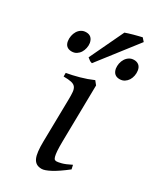

<svg xmlns="http://www.w3.org/2000/svg" viewBox="-227 -816 744 895"><g transform="rotate(30 144.5 -368.5)"><path d="M282.7 -53.2Q237.8 -18.1 207 -1.7Q176.3 14.6 160.2 14.6Q143.1 14.6 132.1 7.8Q121.1 1 114.7 -12.9Q108.4 -26.9 106 -48.3Q103.5 -69.8 104 -99.1L107.9 -326.7Q108.4 -352.1 106.9 -368.2Q105.5 -384.3 98.4 -393.6Q91.3 -402.8 76.2 -406.2Q61 -409.7 34.2 -409.7V-429.2Q65.9 -434.6 102.1 -444.6Q138.2 -454.6 170.4 -468.8L186 -449.2L181.2 -147.9Q180.7 -114.3 182.1 -94.7Q183.6 -75.2 186.5 -65.2Q189.5 -55.2 193.6 -52.7Q197.8 -50.3 203.1 -50.3Q210.4 -50.3 228.8 -54.9Q247.1 -59.6 277.8 -75.2ZM62 -606Q64 -592.8 61 -579.1Q58.1 -565.4 51.3 -554.4Q44.4 -543.5 33.4 -536.4Q22.5 -529.3 7.8 -529.3Q-8.8 -529.3 -18.8 -537.8Q-28.8 -546.4 -31.2 -563Q-33.2 -576.7 -30.5 -590.6Q-27.8 -604.5 -21 -615.7Q-14.2 -627 -3.2 -634Q7.8 -641.1 22.9 -641.1Q55.2 -641.1 62 -606ZM117.2 -529.3Q108.9 -531.2 104 -534.7Q99.1 -538.1 90.3 -545.4L177.2 -728.5Q184.6 -731.4 195.3 -734.6Q206.1 -737.8 217.8 -741.2Q229.5 -744.6 241.2 -747.3Q252.9 -750 262.2 -752.4L277.3 -735.4ZM319.8 -606Q321.8 -592.8 319.1 -579.1Q316.4 -565.4 309.6 -554.4Q302.7 -543.5 291.7 -536.4Q280.8 -529.3 265.6 -529.3Q233.4 -529.3 226.6 -563Q224.6 -576.7 227.3 -590.6Q230 -604.5 237.1 -615.7Q244.1 -627 255.1 -634Q266.1 -641.1 280.8 -641.1Q296.4 -641.1 306.9 -632.3Q317.4 -623.5 319.8 -606Z"/></g></svg>

Font: Gentium Unicode
Style: Regular
Weight: 400
Version: Version 1.009